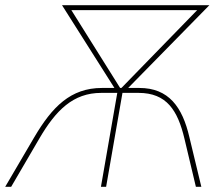

<svg xmlns="http://www.w3.org/2000/svg" viewBox="-61 -720 847 740"><path d="M178 -700 380 -381H332C211 -381 140 -308 71 -191L-41 0H-18L90 -185C154 -295 221 -362 329 -362H391L328 0H348L411 -362H473C581 -362 624 -295 650 -185L694 0H715L669 -191C642 -308 589 -381 476 -381H433L746 -700ZM214 -681H699L407 -381H402Z"/></svg>

Font: Fixel Display 20240404 Thin
Style: Italic
Weight: 100
Italic angle: -10°
Designer: AlfaBravo + MacPaw
Foundry: Kyrylo Tkachov, Marchela Mozhyna, Serhii Makarenko, Maria Weinstein, Zakhar Kryvoshyya
Version: Version 1.211;Glyphs 3.2 (3225)